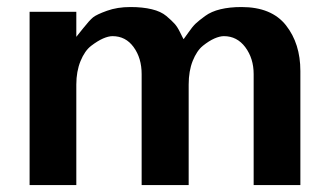

<svg xmlns="http://www.w3.org/2000/svg" viewBox="-20 -534 951 554"><path d="M846.7 0H711.9V-320.3Q711.9 -365.2 688 -397.5Q664.1 -429.7 626 -429.7Q614.3 -429.7 598.6 -422.9Q583 -416 565.4 -401.9Q547.9 -387.7 536.1 -358.4Q524.4 -329.1 524.4 -290V0H388.7V-320.3Q388.7 -366.2 365.7 -397.9Q342.8 -429.7 304.7 -429.7Q293 -429.7 277.3 -422.9Q261.7 -416 243.2 -401.9Q224.6 -387.7 212.4 -357.9Q200.2 -328.1 200.2 -290V0H65.4V-500H200.2V-427.7Q201.2 -428.7 219.7 -452.1Q238.3 -475.6 248.5 -483.9Q258.8 -492.2 288.6 -502.9Q318.4 -513.7 356.4 -513.7Q391.6 -513.7 418 -507.3Q444.3 -501 460 -487.8Q475.6 -474.6 483.9 -465.3Q492.2 -456.1 500 -439.9Q507.8 -423.8 509.8 -420.9Q511.7 -422.9 523.4 -439.9Q535.2 -457 544.4 -465.8Q553.7 -474.6 571.8 -487.8Q589.8 -501 616.2 -507.3Q642.6 -513.7 676.8 -513.7Q763.7 -513.7 805.2 -460.9Q846.7 -408.2 846.7 -329.1Z"/></svg>

Font: FreeUniversal
Style: Bold
Weight: 700
Version: Version 1.001